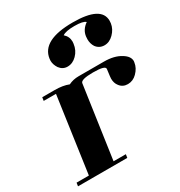

<svg xmlns="http://www.w3.org/2000/svg" viewBox="-167 -816 871 931"><g transform="rotate(-30 269.0 -350.5)"><path d="M0 0 2.9 -19H71.8L131.8 -441.9H63L65.9 -460.9H134.8Q181.2 -460.9 212.9 -448.2Q238.8 -460.9 269 -460.9H272.9H411.1Q468.8 -460.9 504.9 -438Q538.1 -418 538.1 -391.1Q538.1 -390.1 537.6 -387.5Q537.1 -384.8 537.1 -383.8Q533.2 -354.5 508.8 -330.1Q486.8 -308.1 458 -308.1Q429.2 -308.1 413.1 -330.1Q399.9 -346.7 399.9 -371.1Q399.9 -379.9 400.9 -384.8L405.8 -422.9Q408.7 -441.9 338.9 -441.9Q271 -441.9 268.1 -422.9L210 -19H278.8L275.9 0ZM189 -594.2Q189 -595.7 189.5 -599.4Q189.9 -603 189.9 -605Q203.1 -701.2 375 -701.2Q534.2 -701.2 534.2 -619.1Q534.2 -609.9 533.2 -605Q528.8 -574.7 504.9 -550.8Q481.9 -527.8 454.1 -527.8Q425.3 -527.8 408.2 -550.8Q396 -569.8 396 -594.2Q396 -604 397 -609.9Q401.4 -645.5 435.1 -668.9Q421.9 -682.1 373 -682.1Q324.2 -682.1 306.2 -668.9Q328.1 -649.9 328.1 -621.1Q328.1 -613.8 327.1 -609.9Q322.8 -574.7 298.8 -550.8Q275.9 -527.8 247.1 -527.8Q220.2 -527.8 203.1 -550.8Q189 -572.3 189 -594.2Z"/></g></svg>

Font: Hjet
Style: Italic
Weight: 400
Designer: T. Christopher White
Version: Version 1.2